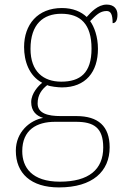

<svg xmlns="http://www.w3.org/2000/svg" viewBox="-20 -577 550 837"><path d="M237 240C384 240 458 170 458 65C458 -27 408 -71 313 -71H244C190 -71 144 -82 144 -126C144 -164 163 -188 186 -206C196 -200 234 -196 250 -196C354 -196 407 -264 407 -364C407 -417 391 -460 373 -485C398 -510 415 -529 445 -529C463 -529 471 -514 471 -476C485 -476 492 -490 492 -513C492 -537 478 -557 445 -557C406 -557 376 -523 358 -503C334 -526 298 -542 250 -542C144 -542 85 -470 85 -372C85 -311 106 -247 164 -216C148 -204 116 -170 116 -132C116 -93 138 -72 168 -63C111 -53 49 -2 49 80C49 179 115 240 237 240ZM247 -221C169 -221 113 -265 113 -364C113 -472 169 -517 247 -517C331 -517 379 -472 379 -365C379 -258 329 -221 247 -221ZM241 215C118 215 77 152 77 82C77 -11 140 -46 220 -46H311C388 -46 430 -21 430 66C430 162 367 215 241 215Z"/></svg>

Font: Noto Serif Georgian Thin
Style: Regular
Weight: 100
Designer: Monotype Design Team, Akaki Razmadze
Foundry: Google LLC
Version: Version 2.003